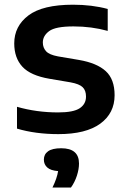

<svg xmlns="http://www.w3.org/2000/svg" viewBox="-20 -574 552 836"><path d="M234 10Q185 10 139.5 4Q94 -2 54 -14V-109Q139.5 -84.5 233 -84.5Q300 -84.5 327.2 -102.8Q354.5 -121 354.5 -153.5Q354.5 -180 340 -194.2Q325.5 -208.5 287 -215.5L195.5 -231Q113 -245 77.5 -283.5Q42 -322 42 -385Q42 -460 103.8 -506.8Q165.5 -553.5 298 -553.5Q380.5 -553.5 449 -535V-439.5Q378.5 -459 300 -459Q221.5 -459 194 -438.5Q166.5 -418 166.5 -389Q166.5 -366.5 180.5 -351Q194.5 -335.5 232.5 -328.5L324 -313Q402 -299.5 440.5 -264.2Q479 -229 479 -159.5Q479 -81 416.5 -35.5Q354 10 234 10ZM208.5 242.5Q228.5 201.5 233 171Q200.5 168.5 185.8 155.2Q171 142 171 121Q171 98 189.2 84.8Q207.5 71.5 246.5 71.5Q324 71.5 324 138Q324 162.5 314.8 191Q305.5 219.5 289 242.5Z"/></svg>

Font: Encode Sans Semi Expanded SemiBold
Style: Regular
Weight: 600
Width: 6
Designer: Multiple Designers
Foundry: Impallari Type
Version: Version 3.000; ttfautohint (v1.8.3) -l 8 -r 50 -G 200 -x 14 